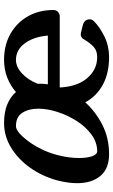

<svg xmlns="http://www.w3.org/2000/svg" viewBox="179 -740 570 969"><g transform="rotate(-90 464.5 -255.0)"><path d="M171 10Q98 10 61.5 -34Q25 -78 25 -151Q25 -174 28.5 -199Q32 -224 39 -251Q59 -326 102 -387Q145 -448 203.5 -484Q262 -520 328 -520Q383 -520 422 -504Q461 -488 485 -460Q517 -488 558 -504Q599 -520 647 -520Q722 -520 778.5 -488Q835 -456 867 -400Q899 -344 899 -271Q899 -257 889.5 -248Q880 -239 866 -239H509L508 -237Q513 -149 556 -99.5Q599 -50 661 -50Q693 -50 712 -67Q731 -84 750 -115Q761 -137 784 -132L821 -123Q852 -115 852 -88Q852 -76 843 -67Q812 -36 764.5 -13Q717 10 661 10Q580 10 522 -21.5Q464 -53 433 -110Q386 -58 319.5 -24Q253 10 171 10ZM186 -50Q231 -50 270.5 -79Q310 -108 339 -153.5Q368 -199 384.5 -250.5Q401 -302 401 -347Q401 -395 380.5 -427.5Q360 -460 313 -460Q297 -460 276.5 -442Q256 -424 234.5 -394.5Q213 -365 195 -327.5Q177 -290 167 -251Q152 -193 152 -142Q152 -102 161 -76Q170 -50 186 -50ZM527 -338Q527 -319 524 -299H770Q764 -370 731 -415Q698 -460 647 -460Q612 -460 579 -429.5Q546 -399 527 -351Q527 -345 527 -338Z"/></g></svg>

Font: Yusei Magic
Style: Regular
Weight: 400
Designer: Tanukizamurai
Foundry: Yusei Magic Project
Version: Version 1.200